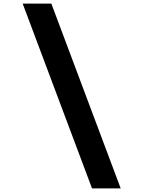

<svg xmlns="http://www.w3.org/2000/svg" viewBox="-20 -868 790 1058"><path d="M105 -848H263L645 170H487Z"/></svg>

Font: Martian Mono SemiExpanded SemiExpanded
Style: Bold
Weight: 700
Width: 6
Monospace: yes
Version: Version 1.000